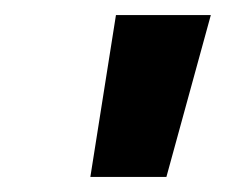

<svg xmlns="http://www.w3.org/2000/svg" viewBox="-20 -775 300 255"><path d="M100 -540 134 -755H260L201 -540Z"/></svg>

Font: DM Sans 28pt Black
Style: Italic
Weight: 900
Italic angle: -10°
Version: Version 4.004;gftools[0.9.30]